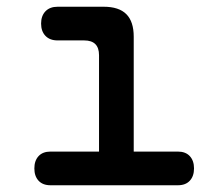

<svg xmlns="http://www.w3.org/2000/svg" viewBox="-20 -550 640 570"><path d="M508 -100Q531 -100 543.5 -86.5Q556 -73 556 -50Q556 -27 543.5 -13.5Q531 0 508 0H130Q107 0 94.5 -13.5Q82 -27 82 -50Q82 -73 94.5 -86.5Q107 -100 130 -100H274V-386Q274 -408 263 -419Q252 -430 230 -430H151Q128 -430 115 -443.5Q102 -457 102 -480Q102 -503 115 -516.5Q128 -530 151 -530H288Q333 -530 355 -508Q377 -486 377 -441V-100Z"/></svg>

Font: Maple Mono Medium
Style: Regular
Weight: 500
Monospace: yes
Designer: subframe7536
Version: Version 7.000